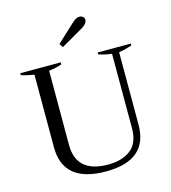

<svg xmlns="http://www.w3.org/2000/svg" viewBox="-134 -1046 1038 1164"><g transform="rotate(-15 385.0 -464.0)"><path d="M313 -809 427 -915Q450 -938 472 -938Q487 -938 495 -930Q503 -922 503 -911Q503 -888 471 -868L329 -786ZM119 -213V-669Q73 -676 38 -688V-700H292V-687Q257 -675 211 -669V-203Q211 -27 411 -27Q499 -27 552.5 -68.5Q606 -110 606 -203V-670Q565 -674 524 -688V-700H732V-688Q686 -673 650 -668V-213Q650 10 388 10Q119 10 119 -213Z"/></g></svg>

Font: Trirong
Style: Regular
Weight: 400
Designer: Katatrad Team
Foundry: CadsonDemak
Version: Version 1.001